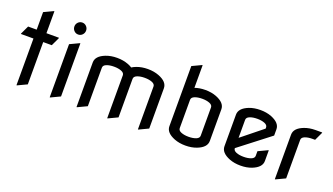

<svg xmlns="http://www.w3.org/2000/svg" viewBox="-68 -1273 3140 1808"><g transform="rotate(20 1502.5 -369.0)"><path d="M137.7 19.5V-448.2H12.2V-453.1L51.8 -537.1H137.7V-712.9L230.5 -756.8H235.4V-537.1H360.8V-532.2L321.3 -448.2H235.4V-24.4L142.6 19.5Z M478 -645Q460.9 -662.6 460.9 -687.3Q460.9 -711.9 478 -729.5Q495.1 -747.1 519.5 -747.1Q543.9 -747.1 561 -729.5Q578.1 -711.9 578.1 -687.3Q578.1 -662.6 561 -645Q543.9 -627.4 519.5 -627.4Q495.1 -627.4 478 -645ZM470.7 19.5V-512.7L563.5 -556.6H568.4V-24.4L475.6 19.5Z M739.3 19.5V-427.2Q739.3 -492.7 830.6 -527.8Q879.9 -546.9 941.9 -546.9Q1002.9 -546.9 1053.2 -527.8Q1077.6 -518.6 1095.7 -506.8Q1113.8 -518.6 1138.2 -527.8Q1188.5 -546.9 1249.5 -546.9Q1311.5 -546.9 1360.8 -527.8Q1452.1 -492.7 1452.1 -427.2V-24.4L1359.4 19.5H1354.5V-410.2Q1354.5 -434.6 1324 -446.8Q1293.5 -459 1249.5 -459Q1205.6 -459 1175 -446.8Q1144.5 -434.6 1144.5 -410.2V-24.4L1051.8 19.5H1046.9V-410.2Q1046.9 -434.6 1016.4 -446.8Q985.8 -459 941.9 -459Q897.9 -459 867.4 -446.8Q836.9 -434.6 836.9 -410.2V-24.4L744.1 19.5Z M1623 -109.9V-712.9L1715.8 -756.8H1720.7V-530.3Q1767.6 -546.9 1825.7 -546.9Q1887.7 -546.9 1937 -527.8Q2028.3 -491.7 2028.3 -427.2V-109.9Q2028.3 -44.4 1937 -9.3Q1887.7 9.8 1825.7 9.8Q1763.7 9.8 1714.4 -9.3Q1623 -45.4 1623 -109.9ZM1720.7 -410.2V-127Q1720.7 -102.5 1751.2 -90.3Q1781.7 -78.1 1825.7 -78.1Q1869.6 -78.1 1900.1 -90.3Q1930.7 -102.5 1930.7 -127V-410.2Q1930.7 -434.6 1900.1 -446.8Q1869.6 -459 1825.7 -459Q1781.7 -459 1751.2 -446.8Q1720.7 -434.6 1720.7 -410.2Z M2580.1 -216.3V-109.9Q2580.1 -45.4 2488.8 -9.3Q2439.5 9.8 2377.4 9.8Q2315.4 9.8 2266.1 -9.3Q2174.8 -45.4 2174.8 -109.9V-427.2Q2174.8 -491.7 2266.1 -527.8Q2315.4 -546.9 2377.4 -546.9Q2439.5 -546.9 2488.8 -527.8Q2580.1 -491.7 2580.1 -427.2V-364.7L2272.5 -127Q2272.5 -102.5 2303 -90.3Q2333.5 -78.1 2377.4 -78.1Q2421.4 -78.1 2451.9 -90.3Q2482.4 -102.5 2482.4 -127V-172.4L2575.2 -216.3ZM2272.5 -230 2482.4 -398.9V-410.2Q2482.4 -434.6 2451.9 -446.8Q2421.4 -459 2377.4 -459Q2333.5 -459 2303 -446.8Q2272.5 -434.6 2272.5 -410.2Z M2726.6 19.5V-427.2Q2726.6 -492.7 2817.9 -527.8Q2867.2 -546.9 2929.2 -546.9H2995.1V-542L2956.1 -459H2929.2Q2885.3 -459 2854.7 -446.8Q2824.2 -434.6 2824.2 -410.2V-24.4L2731.4 19.5Z"/></g></svg>

Font: Nova Flat
Style: Book
Weight: 400
Version: Version 2.000